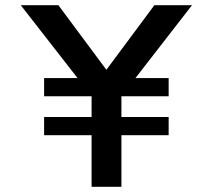

<svg xmlns="http://www.w3.org/2000/svg" viewBox="-20 -720 820 740"><path d="M150 -419V-349H333V-269H150V-199H333V0H448V-199H630V-269H448V-349H630V-419H502L720 -700H575L390 -451L205 -700H60L279 -419Z"/></svg>

Font: Goli Medium
Style: Regular
Weight: 500
Designer: jaikishan Patel
Foundry: MagicType
Version: Version 1.000;Glyphs 3.2 (3242)